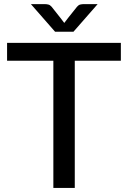

<svg xmlns="http://www.w3.org/2000/svg" viewBox="-20 -930 633 950"><path d="M350 0H244V-629.5H15V-718H578V-629.5H350ZM343.5 -773H252.5L133 -909.5H204Q210.5 -909.5 219 -907.5Q227.5 -905.5 235 -897Q292 -825.5 298 -816.5Q304 -825.5 361 -896.5Q368.5 -905.5 377 -907.5Q385.5 -909.5 392 -909.5H463Z"/></svg>

Font: Verano Sans Medium
Style: Regular
Weight: 500
Designer: Lukasz Dziedzic with Adam Twardoch and Botio Nikoltchev
Foundry: tyPoland Lukasz Dziedzic
Version: Version 3.001;December 28, 2019;FontCreator 12.0.0.2547 64-b